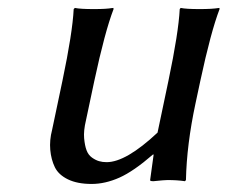

<svg xmlns="http://www.w3.org/2000/svg" viewBox="-20 -452 571 482"><path d="M363.8 -64Q315.4 -22 279.8 -6.1Q244.1 9.8 210 9.8Q174.3 9.8 150.6 -1.7Q127 -13.2 117.7 -32.2Q108.4 -51.3 106.2 -75.7Q104 -100.1 110.8 -126L136.7 -249Q162.1 -370.1 165 -429.2L168 -432.1Q181.2 -429.2 215.3 -429.2Q231 -429.2 243.2 -429.9Q255.4 -430.7 259.8 -431.6L264.6 -432.1L265.1 -429.2Q243.2 -372.1 216.8 -249L195.8 -149.9Q189.5 -123.5 191.2 -105Q192.9 -86.4 197.3 -74.7Q201.7 -63 210.9 -56.4Q220.2 -49.8 228.8 -47.4Q237.3 -44.9 247.6 -44.9Q296.4 -44.9 375.5 -119.1L402.8 -249Q428.2 -370.1 431.2 -429.2L433.6 -432.1Q446.8 -429.2 481 -429.2Q496.6 -429.2 509 -429.9Q521.5 -430.7 526.4 -431.6L530.8 -432.1L531.2 -429.2Q509.3 -372.1 482.9 -249L470.7 -191.9Q448.7 -88.9 446.8 0L444.3 2.9Q425.3 0 400.4 0Q392.6 0 365.2 2.9Q360.8 2.9 358.6 2.2Q356.4 1.5 356.9 0L365.7 -64Z"/></svg>

Font: Linux Biolinum G
Style: Italic
Weight: 400
Italic angle: -12°
Designer: Philipp H. Poll
Foundry: Philipp H. Poll
Version: Version 0.5.1